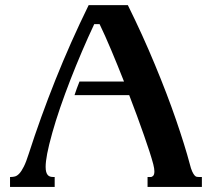

<svg xmlns="http://www.w3.org/2000/svg" viewBox="-20 -736 854 756"><path d="M483.4 -715.8Q512.2 -657.7 539.1 -598.6Q565.9 -539.6 589.8 -481.9Q613.8 -424.3 634.8 -369.4Q655.8 -314.5 673.1 -264.2Q690.4 -213.9 704.1 -169.9Q717.8 -126 727.1 -90.8Q731.9 -71.3 736.8 -60.8Q741.7 -50.3 746.1 -45.4Q750.5 -40.5 754.6 -39.8Q758.8 -39.1 763.2 -39.1H774.9V0H561V-39.1H573.7Q578.6 -39.1 583.3 -43.9Q587.9 -48.8 587.9 -61.5Q587.9 -71.8 583.5 -89.4Q578.1 -109.9 568.6 -139.4Q559.1 -168.9 546.6 -204.3Q534.2 -239.7 519.5 -279.8Q504.9 -319.8 488.8 -361.3H273.4Q277.3 -374 282.7 -388.4Q288.1 -402.8 293 -415H468.3Q442.9 -479.5 418 -538.6Q393.1 -597.7 372.1 -641.1H351.1Q327.1 -590.3 303.2 -534.4Q279.3 -478.5 257.3 -422.1Q235.4 -365.7 217 -312.3Q198.7 -258.8 186 -213.4Q171.9 -163.1 165.8 -131.1Q159.7 -99.1 159.7 -79.1Q159.7 -66.9 161.9 -59.1Q164.1 -51.3 168 -46.9Q171.9 -42.5 177.2 -40.8Q182.6 -39.1 189.5 -39.1H195.3V0H19.5V-39.1H22Q30.8 -39.1 39.1 -41.3Q47.4 -43.5 55.9 -52.5Q64.5 -61.5 73.7 -79.8Q83 -98.1 93.3 -130.9Q139.2 -273.4 198.2 -421.4Q257.3 -569.3 329.1 -715.8Z"/></svg>

Font: Arian AMU Serif
Style: Bold
Weight: 700
Designer: Ruben Hakobyan (Tarumian)
Foundry: Ruben Hakobyan (Tarumian)
Version: Version 1.002